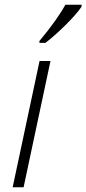

<svg xmlns="http://www.w3.org/2000/svg" viewBox="-20 -786 362 806"><path d="M145.5 -606V-613.8Q220.2 -703.6 254.4 -766.1H322.3V-757.8Q301.3 -726.6 254.6 -680.4Q208 -634.3 170.4 -606ZM146 -529.8H191.9L79.1 0H33.2Z"/></svg>

Font: Open Sans Hebrew Condensed Light
Style: Italic
Weight: 300
Width: 3
Italic angle: -12°
Foundry: Ascender Corporation, Yanek Iontef
Version: Version 2.001;PS 002.001;hotconv 1.0.70;makeotf.lib2.5.58329